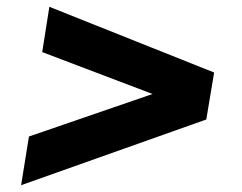

<svg xmlns="http://www.w3.org/2000/svg" viewBox="-20 -569 711 564"><path d="M42 -25 65 -168 443 -298 441 -288 104 -416 125 -549 609 -356 586 -218Z"/></svg>

Font: Nunito Sans 7pt SemiExpanded Black
Style: Italic
Weight: 900
Width: 6
Italic angle: -9°
Designer: Vernon Adams
Foundry: Vernon Adams
Version: Version 3.101;gftools[0.9.27]